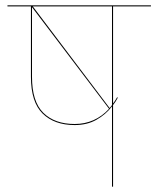

<svg xmlns="http://www.w3.org/2000/svg" viewBox="-20 -700 586 720"><path d="M404 -312Q412 -322 419 -335L422 -334Q413 -317 404 -306V0H400V-301Q377 -271 342 -251Q307 -231 260 -231Q184 -231 140 -274Q96 -317 96 -412V-676H8V-680H546V-676H404ZM400 -676H103L391 -295Q396 -300 400 -306ZM389 -292 100 -673V-412Q100 -319 142.5 -277Q185 -235 260 -235Q336 -235 389 -292Z"/></svg>

Font: FiraGO Four
Style: Regular
Weight: 100
Designer: bBox Type
Foundry: bBox Type GmbH
Version: Version 1.001